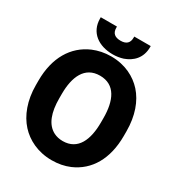

<svg xmlns="http://www.w3.org/2000/svg" viewBox="-209 -1029 1084 1172"><g transform="rotate(30 333.0 -443.0)"><path d="M20 -339C20 -231 54 -143 107 -85C156 -31 233 10 332 10C378 10 419 2 457 -14C573 -64 640 -176 640 -339V-371C640 -480 608 -567 555 -626C506 -680 431 -721 331 -721C285 -721 243 -712 205 -696C89 -646 20 -533 20 -371ZM156 -888C156 -788 233 -736 332 -736C358 -736 382 -740 404 -747C461 -767 508 -811 508 -888V-896H392V-888C392 -851 372 -832 332 -832C292 -832 270 -849 270 -888V-896H156ZM184 -340V-371C184 -492 224 -585 331 -585C439 -585 478 -493 478 -371V-340C478 -219 439 -125 332 -125C308 -125 287 -130 269 -139C208 -170 184 -244 184 -340Z"/></g></svg>

Font: Asimov Pro
Style: Blk
Weight: 900
Designer: Google
Version: Version 2.000980; 2014